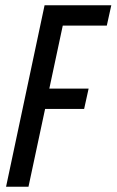

<svg xmlns="http://www.w3.org/2000/svg" viewBox="-20 -708 442 728"><path d="M3 0 149 -688H402L385 -611H218L167 -372H316L299 -295H151L88 0Z"/></svg>

Font: Saira ExtraCondensed Medium
Style: Italic
Weight: 500
Width: 2
Italic angle: -12°
Designer: Hector Gatti with collaboration of the Omnibus-Type team
Foundry: Omnibus-Type
Version: Version 1.101